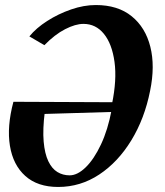

<svg xmlns="http://www.w3.org/2000/svg" viewBox="-20 -734 660 770"><path d="M213.2 15.8Q130.8 15.8 81.6 -28.2Q32.4 -72.2 19.8 -149.2Q7.2 -226.2 33.8 -325.8L439.2 -324L429 -316.4Q449.2 -413.8 439.2 -486Q429.2 -558.2 396.7 -598.2Q364.2 -638.2 314.6 -638.2Q282.6 -638.2 241.1 -616.9Q199.6 -595.6 158 -552.8L97.8 -588Q124.8 -621.4 169.3 -649.9Q213.8 -678.4 265 -696.1Q316.2 -713.8 364.2 -713.8Q452.6 -713.8 508 -668.9Q563.4 -624 582.9 -546.4Q602.4 -468.8 582 -370Q560 -258.6 506.7 -171.3Q453.4 -84 378 -34.1Q302.6 15.8 213.2 15.8ZM259.2 -30.8Q290.6 -30.8 323.8 -63.1Q357 -95.4 384.9 -154.6Q412.8 -213.8 427.6 -293.2L434.2 -285.2L150.4 -276.8L159.8 -286.6Q150.8 -215 155.1 -166.2Q159.4 -117.4 173.8 -87.4Q188.2 -57.4 210.2 -44.1Q232.2 -30.8 259.2 -30.8Z"/></svg>

Font: Wittgenstein
Style: Italic
Weight: 400
Italic angle: -11°
Designer: Jörg Drees
Foundry: Jörg Drees
Version: Version 1.500